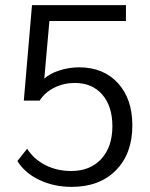

<svg xmlns="http://www.w3.org/2000/svg" viewBox="-20 -720 585 750"><path d="M48 -91 86 -139Q112 -98 157.5 -75Q203 -52 258 -52Q332 -52 375.5 -99Q419 -146 419 -227Q419 -305 379.5 -350.5Q340 -396 272 -396Q229 -396 192 -377.5Q155 -359 135 -327H73L105 -700H472V-638H173L153 -413Q175 -433 212.5 -445Q250 -457 289 -457Q384 -457 440.5 -395.5Q497 -334 497 -230Q497 -120 433 -55Q369 10 260 10Q191 10 134 -17Q77 -44 48 -91Z"/></svg>

Font: Sarabun Light
Style: Regular
Weight: 300
Designer: Suppakit Chalermlarp | Katatrad Co.,Ltd.
Foundry: Cadson Demak Co.,Ltd.
Version: Version 1.000; ttfautohint (v1.6)